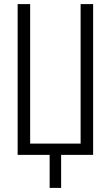

<svg xmlns="http://www.w3.org/2000/svg" viewBox="-20 -755 540 936"><path d="M278 161H222V0H66V-735H127V-55H373V-735H434V0H278Z"/></svg>

Font: Iosevka Fixed SS04 Light
Style: Regular
Weight: 300
Monospace: yes
Designer: Belleve Invis
Foundry: Belleve Invis
Version: Version 32.5.0